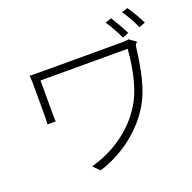

<svg xmlns="http://www.w3.org/2000/svg" viewBox="-147 -979 1154 1157"><g transform="rotate(-20 429.5 -401.0)"><path d="M305 31 264 -9Q376 -40 466 -104Q559 -170 616 -262Q689 -376 708 -602H428H149V-390Q149 -360 151 -339H98Q100 -360 100 -390V-597Q100 -624 97 -651Q119 -650 188 -650H691Q721 -650 732 -654Q777 -623 776 -620.5Q775 -618 771 -617Q766 -617 764.5 -613Q763 -609 761 -601Q760 -598 760 -597Q744 -475 728 -410Q703 -306 659 -237Q603 -146 510.5 -75.5Q418 -5 305 31ZM704 -675Q695 -698 672 -738Q659 -764 637 -795L677 -809Q717 -745 744 -691ZM819 -700Q805 -732 787 -764Q768 -798 751 -820L790 -833Q831 -772 859 -715Z"/></g></svg>

Font: GenSekiGothic TW L
Style: Regular
Weight: 300
Version: Version 1.501;PS 1;hotconv 16.6.51;makeotf.lib2.5.65220